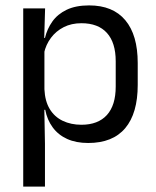

<svg xmlns="http://www.w3.org/2000/svg" viewBox="-20 -519 577 711"><path d="M306.5 10.5Q261.5 10.5 228.5 -4.5Q195.5 -19.5 175 -47.5Q154.5 -75.5 147.5 -112.5H121L144.5 -188.5Q146.5 -144.5 164.2 -115.2Q182 -86 212.5 -71.5Q243 -57 281.5 -57Q343 -57 375.8 -93Q408.5 -129 408.5 -198.5V-292Q408.5 -361 376 -397Q343.5 -433 281.5 -433Q244.5 -433 216 -418.5Q187.5 -404 168.8 -379Q150 -354 143 -322L123 -378.5H146.5Q154.5 -412 173.8 -439.2Q193 -466.5 226.8 -482.8Q260.5 -499 310 -499Q398 -499 444 -444.2Q490 -389.5 490 -285.5V-204.5Q490 -99.5 443.8 -44.5Q397.5 10.5 306.5 10.5ZM66 172V-488H147L143.5 -370.5L144.5 -345.5V-140L144 -123.5L146.5 13.5V172Z"/></svg>

Font: Anek Latin
Style: Regular
Weight: 400
Designer: Yesha Goshar
Foundry: Ek Type
Version: Version 1.003